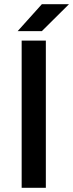

<svg xmlns="http://www.w3.org/2000/svg" viewBox="-20 -893 348 913"><path d="M83 -700H198V0H83ZM179 -873H308L179 -745H64Z"/></svg>

Font: Oak Sans SemiBold
Style: Regular
Weight: 600
Designer: Erik Kennedy, Walven
Foundry: Erik Kennedy, Walven
Version: Version 1.000